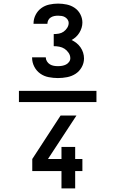

<svg xmlns="http://www.w3.org/2000/svg" viewBox="-20 -875 640 1065"><path d="M301 -442Q276 -442 250 -447Q224 -452 203 -467Q182 -482 170 -505.5Q158 -529 158 -555Q158 -556 158 -556Q158 -556 158 -557H234Q234 -557 234 -556.5Q234 -556 234 -556Q234 -545 240.5 -534.5Q247 -524 257 -518Q267 -512 278.5 -510Q290 -508 301 -508Q313 -508 324.5 -510Q336 -512 346 -517Q356 -522 363 -531.5Q370 -541 370 -552Q370 -568 360.5 -582Q351 -596 338 -604.5Q325 -613 309 -616Q293 -619 278 -619V-686Q292 -686 306.5 -688.5Q321 -691 333 -699.5Q345 -708 353 -721Q361 -734 361 -748Q361 -758 355 -766.5Q349 -775 340.5 -780Q332 -785 322 -786.5Q312 -788 302 -788Q291 -788 281 -786Q271 -784 262 -778.5Q253 -773 248 -763.5Q243 -754 243 -744Q243 -743 243 -743Q243 -743 243 -743H166Q166 -743 166 -743.5Q166 -744 166 -745Q166 -770 177.5 -792.5Q189 -815 208.5 -829.5Q228 -844 252.5 -849.5Q277 -855 302 -855Q326 -855 350 -850Q374 -845 394 -831.5Q414 -818 425.5 -796Q437 -774 437 -750Q437 -735 432.5 -720.5Q428 -706 420 -693Q412 -680 401 -670Q390 -660 377 -653Q392 -646 404.5 -636Q417 -626 426.5 -612.5Q436 -599 441 -583Q446 -567 446 -551Q446 -525 433 -502Q420 -479 399 -465.5Q378 -452 352.5 -447Q327 -442 301 -442ZM321 170V74H159V7L316 -234H404L246 7H321V-60H397V7H437V74H397V170ZM515 -309H85V-371H515Z"/></svg>

Font: Iosevka Curly Medium Extended
Style: Regular
Weight: 500
Width: 7
Monospace: yes
Designer: Belleve Invis
Foundry: Belleve Invis
Version: Version 11.1.0; ttfautohint (v1.8.3)